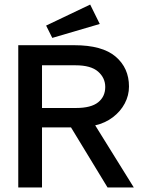

<svg xmlns="http://www.w3.org/2000/svg" viewBox="-20 -821 640 841"><path d="M60 0V-623H305Q428 -623 486.5 -573Q545 -523 545 -442Q545 -403 526.5 -368Q508 -333 474.5 -307.5Q441 -282 397 -272L566 0H451L291 -263H164V0ZM164 -348H313Q379 -348 410 -373Q441 -398 441 -440Q441 -480 409.5 -507.5Q378 -535 311 -535H164ZM209 -655 182 -709 375 -801 417 -716Z"/></svg>

Font: Inconsolata Expanded SemiBold
Style: Regular
Weight: 600
Width: 7
Monospace: yes
Designer: Raph Levien, Cyreal, Brenton Simpson
Foundry: Raph Levien, Cyreal, Google
Version: Version 3.001; ttfautohint (v1.8.2.53-6de2)